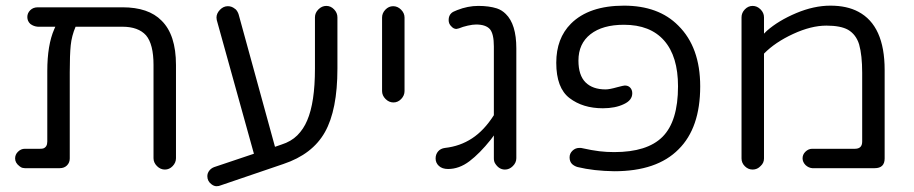

<svg xmlns="http://www.w3.org/2000/svg" viewBox="-20 -597 3218 676"><path d="M411.1 -571.3H113.3Q96.7 -571.3 86.4 -561Q76.2 -550.8 76.2 -537.1Q76.2 -522.5 86.9 -512.7Q98.6 -503.9 113.3 -502.9H174.8L170.9 -494.1Q146.5 -438.5 146.5 -346.7V-98.6Q146.5 -79.1 131.8 -74.2Q127 -73.2 121.1 -73.2H67.4Q53.7 -73.2 43 -62.5Q33.2 -52.7 33.2 -39.1Q33.2 -23.4 48.8 -11.7Q54.7 -6.8 59.6 -5.9Q64.5 -4.9 67.4 -4.9H190.4Q206.1 -4.9 215.8 -14.6Q225.6 -24.4 225.6 -39.1V-342.8Q225.6 -404.3 229 -437.5Q232.4 -470.7 246.1 -502.9H411.1Q466.8 -502.9 494.1 -472.7Q520.5 -441.4 520.5 -368.2V-40Q520.5 -24.4 532.7 -12.2Q544.9 0 560.5 0Q576.2 0 587.9 -12.2Q599.6 -24.4 599.6 -40V-368.2Q599.6 -474.6 548.8 -524.4Q502.9 -571.3 411.1 -571.3Z M1088.9 -536.1V-355.5Q1088.9 -236.3 1061.5 -172.9Q1048.8 -142.6 1026.9 -120.6Q1004.9 -98.6 970.7 -87.9L948.2 -80.1L820.3 -545.9Q817.4 -555.7 810.5 -563.5L806.6 -566.4Q795.9 -575.2 782.2 -575.2Q766.6 -575.2 754.4 -562.5Q742.2 -549.8 742.2 -535.2L743.2 -526.4L874 -55.7L734.4 -8.8Q723.6 -4.9 716.8 3.9Q710 12.7 710 23.4Q710 41 724.6 51.8Q733.4 58.6 742.2 58.6Q751 58.6 756.8 55.7L977.5 -19.5Q1080.1 -53.7 1124 -131.8Q1168 -210 1168 -355.5V-536.1Q1168 -551.8 1156.2 -564Q1144.5 -576.2 1128.9 -576.2Q1113.3 -576.2 1101.1 -564Q1088.9 -551.8 1088.9 -536.1Z M1404.3 -276.4V-535.2Q1404.3 -550.8 1392.1 -563Q1379.9 -575.2 1364.3 -575.2Q1348.6 -575.2 1336.9 -563Q1325.2 -550.8 1325.2 -535.2V-276.4Q1325.2 -260.7 1337.4 -248.5Q1349.6 -236.3 1365.2 -236.3Q1380.9 -236.3 1392.6 -248.5Q1404.3 -260.7 1404.3 -276.4Z M1656.2 -510.7Q1690.4 -510.7 1705.1 -494.1Q1718.8 -477.5 1718.8 -433.6V-191.4Q1684.6 -137.7 1642.1 -109.9Q1599.6 -82 1546.9 -76.2Q1531.2 -74.2 1522.5 -64Q1513.7 -53.7 1513.7 -39.1Q1513.7 -23.4 1525.4 -12.7Q1537.1 -2 1557.6 -2Q1596.7 -2 1632.8 -29.3Q1668.9 -56.6 1708 -105.5L1718.8 -120.1V-40Q1718.8 -29.3 1722.7 -22.5Q1736.3 0 1757.8 0Q1773.4 0 1785.6 -12.2Q1797.9 -24.4 1797.9 -40V-426.8Q1797.9 -511.7 1760.7 -547.9Q1747.1 -561.5 1729.5 -567.4Q1702.1 -576.2 1664.1 -576.2Q1627 -576.2 1589.8 -561.5Q1574.2 -555.7 1569.3 -550.8Q1559.6 -542 1559.6 -526.4Q1559.6 -512.7 1569.3 -503.9Q1577.1 -495.1 1586.9 -495.1Q1588.9 -495.1 1595.7 -497.1Q1609.4 -502.9 1627 -506.8Q1644.5 -510.7 1656.2 -510.7Z M2445.3 -293Q2445.3 -430.7 2368.2 -506.8Q2298.8 -577.1 2176.8 -577.1Q2053.7 -577.1 1990.2 -513.7Q1938.5 -461.9 1938.5 -376Q1938.5 -287.1 1985.4 -251.5Q2032.2 -215.8 2102.5 -215.8Q2146.5 -215.8 2176.8 -230.5Q2206.1 -244.1 2206.1 -268.6Q2206.1 -281.2 2198.2 -289.1Q2191.4 -295.9 2179.7 -295.9Q2175.8 -295.9 2153.3 -290Q2126 -282.2 2112.3 -282.2Q2066.4 -282.2 2041.5 -307.1Q2016.6 -332 2016.6 -383.8Q2016.6 -443.4 2059.1 -476.6Q2101.6 -509.8 2176.8 -509.8Q2269.5 -509.8 2318.4 -454.1Q2367.2 -398.4 2367.2 -293Q2367.2 -169.9 2312.5 -115.2Q2258.8 -61.5 2142.6 -61.5Q2115.2 -61.5 2090.3 -64.5Q2065.4 -67.4 2025.4 -76.2Q2022.5 -76.2 2019.5 -76.2Q2005.9 -76.2 1995.6 -66.4Q1985.4 -56.6 1985.4 -43Q1985.4 -28.3 1994.1 -19.5Q2002.9 -11.7 2013.7 -8.8Q2070.3 4.9 2142.6 5.9Q2293 5.9 2369.1 -71.3Q2445.3 -146.5 2445.3 -293Z M3059.6 -4.9Q3094.7 -4.9 3094.7 -39.1V-350.6Q3094.7 -506.8 3002 -555.7Q2961.9 -577.1 2903.8 -577.1Q2845.7 -577.1 2783.2 -550.8Q2720.7 -524.4 2679.7 -488.3L2669.9 -478.5V-536.1Q2669.9 -551.8 2657.7 -564Q2645.5 -576.2 2629.9 -576.2Q2614.3 -576.2 2602.5 -564Q2590.8 -551.8 2590.8 -536.1V-39.1Q2590.8 -23.4 2602.5 -11.7Q2614.3 0 2629.9 0Q2646.5 0 2658.2 -12.7Q2669.9 -23.4 2669.9 -39.1V-408.2Q2709 -448.2 2772.5 -477.5Q2835.9 -506.8 2889.6 -506.8Q2939.5 -506.8 2965.8 -492.2Q2994.1 -475.6 3004.9 -440.4Q3015.6 -402.3 3015.6 -340.8V-98.6Q3015.6 -85.9 3009.3 -79.6Q3002.9 -73.2 2990.2 -73.2H2839.8Q2826.2 -73.2 2815.4 -62.5Q2805.7 -52.7 2805.7 -39.6Q2805.7 -26.4 2816.4 -15.6Q2827.1 -5.9 2839.8 -4.9Z"/></svg>

Font: FakePearl
Style: Light
Weight: 350
Version: Version 1.2